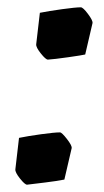

<svg xmlns="http://www.w3.org/2000/svg" viewBox="-20 -491 285 525"><path d="M79 -370 89 -456Q114 -461 150.5 -466Q187 -471 201 -471Q207 -471 220.5 -453Q234 -435 233 -428L213 -342Q205 -340 166.5 -334.5Q128 -329 111 -328Q105 -328 91.5 -345Q78 -362 79 -370ZM22 -28 32 -114Q56 -119 92.5 -124Q129 -129 144 -129Q149 -129 163 -111Q177 -93 176 -86L156 0Q136 4 103.5 8Q71 12 54 14Q48 14 34.5 -3Q21 -20 22 -28Z"/></svg>

Font: Grenze
Style: Bold Italic
Weight: 700
Italic angle: -10°
Designer: Renata Polastri
Foundry: Omnibus-Type
Version: Version 1.002; ttfautohint (v1.8)